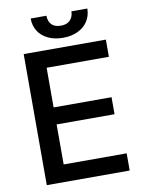

<svg xmlns="http://www.w3.org/2000/svg" viewBox="-96 -953 767 1020"><g transform="rotate(-10 287.5 -443.5)"><path d="M72.3 -707H515.6V-614.3H179.7V-400.4H492.2V-308.6H179.7V-92.8H519.5V0H72.3ZM293.9 -755.9Q248 -755.9 213.4 -772.5Q178.7 -789.1 160.2 -818.6Q141.6 -848.1 141.6 -886.7H226.6Q226.6 -858.4 242.9 -839.8Q259.3 -821.3 293.9 -821.3Q327.6 -821.3 344.5 -840.1Q361.3 -858.9 361.3 -886.7H447.3Q446.8 -848.1 428 -818.6Q409.2 -789.1 374.5 -772.5Q339.8 -755.9 293.9 -755.9Z"/></g></svg>

Font: Pretendard Medium
Style: Regular
Weight: 500
Designer: Base glyphs from Inter by Rasmus Andersson; Hangeul glyphs from Noto Sans CJK(Source Han Sans) by Jang Soo-young and Kan
Foundry: Kil Hyung-jin
Version: Version 1.309